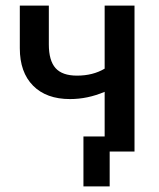

<svg xmlns="http://www.w3.org/2000/svg" viewBox="-20 -543 569 688"><path d="M279 125V-54H355V-214Q294 -188 231 -188Q146 -188 98.5 -236Q51 -284 51 -370V-523H155V-384Q155 -326 179 -299Q203 -272 256 -272Q313 -272 355 -297V-523H462V0H373V125Z"/></svg>

Font: Raleway-v4020 SemiBold
Style: Regular
Weight: 600
Designer: Matt McInerney, Pablo Impallari, Rodrigo Fuenzalida
Foundry: Matt McInerney, Pablo Impallari, Rodrigo Fuenzalida
Version: Version 4.020;PS 004.020;hotconv 1.0.88;makeotf.lib2.5.64775